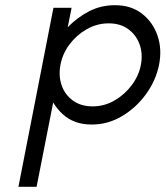

<svg xmlns="http://www.w3.org/2000/svg" viewBox="-20 -470 638 740"><path d="M51 250 186 -440H256L241 -365Q278 -403 323.5 -426.5Q369 -450 423 -450Q485 -450 527 -417.5Q569 -385 587 -333Q605 -281 593 -220Q581 -160 543 -107.5Q505 -55 450.5 -22.5Q396 10 334 10Q298 10 270 -0.5Q242 -11 221 -30.5Q200 -50 185 -75L121 250ZM337 -60Q382 -60 421 -82.5Q460 -105 487.5 -141.5Q515 -178 523 -220Q531 -263 518 -299Q505 -335 474.5 -357.5Q444 -380 399 -380Q354 -380 314.5 -357.5Q275 -335 248 -299Q221 -263 213 -220Q205 -178 217.5 -141.5Q230 -105 261 -82.5Q292 -60 337 -60Z"/></svg>

Font: Teachers
Style: Italic
Weight: 400
Italic angle: -11°
Designer: Alfredo Marco Pradil, Chank Diesel
Version: Version 1.001